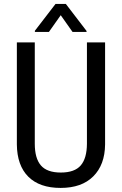

<svg xmlns="http://www.w3.org/2000/svg" viewBox="-20 -921 602 951"><path d="M500.5 -710.9V-205.6Q499.5 -104.5 441.9 -47.4Q384.8 9.8 280.3 9.8Q175.8 9.8 120.1 -45.9Q64.5 -101.6 63.5 -205.6V-710.9H152.3V-209Q152.3 -136.7 182.6 -101.6Q212.9 -66.4 281.2 -66.4Q349.6 -66.4 379.9 -101.6Q410.2 -136.7 410.6 -209V-710.9ZM408.7 -762.7H339.4L280.8 -845.7L222.2 -762.7H152.8V-768.6L254.9 -901.4H306.2L408.7 -767.6Z"/></svg>

Font: RobotoCondensed-Regular
Style: Regular
Weight: 400
Designer: Google
Version: Version 2.001201; 2014